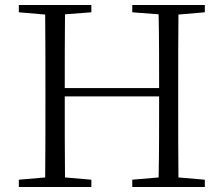

<svg xmlns="http://www.w3.org/2000/svg" viewBox="-20 -745 891 765"><path d="M507 -696 612 -688C614 -591 614 -493 614 -394H238C238 -493 238 -592 239 -688L344 -696V-725H55V-696L160 -687C161 -590 161 -490 161 -390V-335C161 -235 161 -136 160 -38L55 -29V0H344V-29L239 -38C238 -135 238 -235 238 -361H614C614 -235 614 -135 612 -38L507 -29V0H796V-29L691 -38C690 -137 690 -235 690 -335V-390C690 -490 690 -590 691 -687L796 -696V-725H507Z"/></svg>

Font: Noto Serif CJK SC Light
Style: Regular
Weight: 300
Designer: Ryoko NISHIZUKA 西塚涼子 (kana & ideographs); Frank Grießhammer (Latin, Greek & Cyrillic); Wenlong ZHANG 张文龙 (bopomofo); San
Foundry: Adobe
Version: Version 2.001;hotconv 1.1.0;makeotfexe 2.6.0